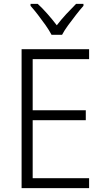

<svg xmlns="http://www.w3.org/2000/svg" viewBox="-20 -967 534 987"><path d="M438 0H91V-714H438V-663H148V-400H421V-349H148V-51H438ZM245 -788Q233 -811 214 -838Q195 -865 174.5 -891.5Q154 -918 137 -937V-947H174Q198 -925 224 -895.5Q250 -866 272 -837Q295 -867 320 -894Q345 -921 371 -947H409V-937Q392 -918 371 -891Q350 -864 330.5 -837.5Q311 -811 299 -788Z"/></svg>

Font: Noto Sans Hebrew SemiCondensed Light
Style: Regular
Weight: 300
Width: 4
Designer: Monotype Design Team
Foundry: Monotype Imaging Inc.
Version: Version 2.003